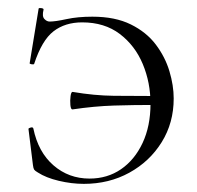

<svg xmlns="http://www.w3.org/2000/svg" viewBox="-20 -440 484 472"><path d="M207 -399Q263 -399 301.5 -380Q340 -361 363 -330.5Q386 -300 396.5 -265Q407 -230 407 -198Q407 -138 377.5 -90.5Q348 -43 298 -15.5Q248 12 186 12Q156 12 124.5 4.5Q93 -3 73 -16Q66 -20 64 -23Q62 -26 61 -34L50 -123Q50 -125 55.5 -126.5Q61 -128 62 -124Q74 -66 111.5 -33.5Q149 -1 200 -1Q244 -1 277.5 -24Q311 -47 330.5 -88.5Q350 -130 350 -185Q350 -237 331 -282.5Q312 -328 274.5 -356.5Q237 -385 182 -385Q140 -385 111.5 -363Q83 -341 64 -283Q63 -281 57.5 -282Q52 -283 53 -285L75 -419Q76 -421 82 -420Q88 -419 87 -416Q83 -400 89 -393.5Q95 -387 102 -387Q116 -387 143.5 -393Q171 -399 207 -399ZM159 -214Q212 -205 260 -204.5Q308 -204 357 -204V-182Q308 -182 260 -180.5Q212 -179 158 -171Q154 -171 153 -182Q152 -193 153.5 -204Q155 -215 159 -214Z"/></svg>

Font: Cormorant Light
Style: Regular
Weight: 300
Designer: Christian Thalmann (Catharsis Fonts)
Foundry: Catharsis Fonts
Version: Version 4.000